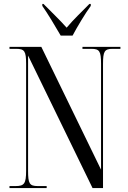

<svg xmlns="http://www.w3.org/2000/svg" viewBox="-20 -951 648 971"><path d="M287 -771H347C371 -816 411 -883 439 -921V-931H432C394 -892 352 -853 317 -811C281 -852 237 -893 200 -931H194V-921C221 -883 261 -816 287 -771ZM28 0H216V-10H171C129 -10 122 -23 122 -87V-670L448 0H501V-627C501 -691 508 -704 550 -704H589V-714H397V-704H442C483 -704 491 -692 491 -629V-93L189 -714H28V-704H62C104 -704 112 -692 112 -629V-87C112 -23 103 -10 59 -10H28Z"/></svg>

Font: Noto Serif Display ExtraCondensed
Style: Regular
Weight: 400
Width: 2
Designer: Monotype Design Team
Foundry: Monotype Imaging Inc.
Version: Version 2.009